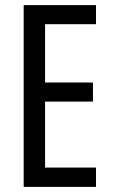

<svg xmlns="http://www.w3.org/2000/svg" viewBox="-20 -734 442 754"><path d="M357 0H73V-714H357V-639H157V-410H345V-335H157V-76H357Z"/></svg>

Font: Noto Sans Bengali UI ExtraCondensed
Style: Regular
Weight: 400
Width: 2
Designer: Jelle Bosma - Monotype Design Team
Foundry: Monotype Imaging Inc.
Version: Version 2.003; ttfautohint (v1.8.4.7-5d5b)